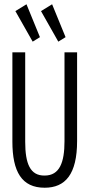

<svg xmlns="http://www.w3.org/2000/svg" viewBox="-20 -868 415 899"><path d="M133 -673 167 -694 104 -848 52 -816ZM253 -673 287 -694 224 -848 172 -816ZM189 11C286 11 341 -52 341 -208V-623H282V-207C282 -107 259 -46 189 -46C121 -45 98 -102 98 -204V-623H38V-205C38 -64 82 11 189 11Z"/></svg>

Font: Inconsolata Condensed
Style: Regular
Weight: 400
Width: 3
Monospace: yes
Designer: Raph Levien, Cyreal, Brenton Simpson
Foundry: Raph Levien, Cyreal, Google
Version: Version 3.100